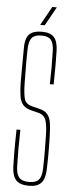

<svg xmlns="http://www.w3.org/2000/svg" viewBox="-62 -970 381 1006"><g transform="rotate(5 128.0 -467.0)"><path d="M130.5 5Q84 5 63 -16.8Q42 -38.5 40.5 -88Q39.5 -127 39.2 -156Q39 -185 39.2 -214.2Q39.5 -243.5 40.5 -283H60.5Q59 -234.5 59 -185.8Q59 -137 60.5 -88Q62 -49 77.5 -32Q93 -15 129.5 -15Q165.5 -15 180.2 -32Q195 -49 196.5 -88Q197.5 -122.5 197.8 -147.8Q198 -173 197.5 -199.8Q197 -226.5 196.5 -266Q196 -312.5 187.5 -342.2Q179 -372 147.5 -380L111.5 -389Q80.5 -396.5 65.8 -412.5Q51 -428.5 46.2 -456.8Q41.5 -485 40.5 -529Q40 -567.5 40.8 -617.5Q41.5 -667.5 41.5 -713Q41.5 -746 50.2 -766.2Q59 -786.5 78.5 -795.8Q98 -805 129.5 -805Q173 -805 192.5 -783.2Q212 -761.5 213.5 -712Q214.5 -681.5 214.5 -635.8Q214.5 -590 213.5 -535H193.5Q195 -579.5 195 -623.8Q195 -668 193.5 -712Q192 -751 177.5 -768Q163 -785 128.5 -785Q92.5 -785 77.8 -768Q63 -751 61.5 -712Q60 -666.5 60.5 -620.8Q61 -575 61.5 -529Q62.5 -470.5 70.5 -445Q78.5 -419.5 111.5 -411L148.5 -402Q178.5 -395 192.5 -378.5Q206.5 -362 211 -334.2Q215.5 -306.5 216.5 -266Q217.5 -224.5 217.8 -198.2Q218 -172 217.8 -147.8Q217.5 -123.5 216.5 -88Q215 -38.5 194.5 -16.8Q174 5 130.5 5ZM116 -840 171 -939H195L140 -840Z"/></g></svg>

Font: Big Shoulders Display Thin Thin
Style: Regular
Weight: 250
Version: Version 2.002